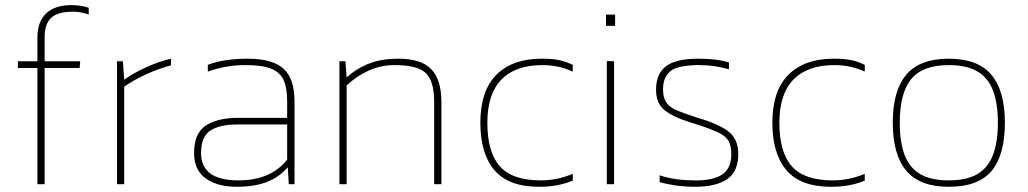

<svg xmlns="http://www.w3.org/2000/svg" viewBox="-20 -710 3962 740"><path d="M152 0V-447.8H286.9L289.1 -473.9H152V-567Q152 -617.8 177.4 -641.4Q202.8 -665 262.1 -665Q290.9 -665 321.9 -653.8V-679.9Q295 -690.2 254 -690.2Q191.1 -690.2 157.6 -658Q124.1 -625.9 124.1 -565.2V-473.9H49V-447.8H124.1V0Z M458.6 0V-375.9Q536.9 -429.9 638.9 -458.2V-483.8Q592.6 -473 544.7 -451.4Q496.9 -429.9 458.6 -402.9L453.7 -473.9H430.8V0Z M1089 -65.2 1093.1 0H1115.1V-318.8Q1115.1 -406.9 1072.6 -445.4Q1030.1 -483.8 934.8 -483.8Q889.8 -483.8 850.5 -478Q811.2 -472.1 781 -460V-433.9Q849.8 -459.1 925.8 -459.1Q991 -459.1 1025.4 -445.1Q1059.8 -431.2 1073.3 -401.1Q1086.8 -371 1086.8 -317V-255.8H897.9Q817.9 -255.8 772.9 -225.9Q728 -196 728 -120.1Q728 -54 773.4 -22Q818.8 9.9 892.1 9.9Q960 9.9 1007.4 -8.1Q1054.9 -26.1 1089 -65.2ZM754.9 -120.1Q754.9 -184.8 792.5 -208Q830 -231.1 900.2 -230.2H1086.8V-94.9Q1023.8 -14.8 898.8 -14.8Q754.9 -14.8 754.9 -120.1Z M1316.1 0V-380.8Q1354.3 -416.8 1400.9 -437.9Q1447.4 -459.1 1501.3 -459.1Q1590.4 -459.1 1621.9 -427.6Q1653.3 -396.1 1653.3 -317V0H1681.2V-317Q1681.2 -403.8 1641.6 -443.8Q1602.1 -483.8 1516.2 -483.8Q1451.4 -483.8 1404.2 -465.8Q1357 -447.8 1316.1 -411.9L1311.2 -473.9H1288.2V0Z M2187.5 -13.9V-40Q2127.2 -14.8 2064.3 -14.8Q1954.6 -14.8 1906.5 -69Q1858.4 -123.2 1858.4 -237Q1858.4 -348 1912.8 -403.6Q1967.2 -459.1 2070.6 -459.1Q2133.5 -459.1 2187.5 -433.9V-460Q2160.5 -473 2134.9 -478.4Q2109.3 -483.8 2067.4 -483.8Q1955.5 -483.8 1893.4 -422Q1831.4 -360.2 1831.4 -237Q1831.4 -117.8 1885.8 -54Q1940.2 9.9 2057.6 9.9Q2131.3 9.9 2187.5 -13.9Z M2350.7 -610.2V-653.8H2315.6V-610.2ZM2346.7 0V-473.9L2318.8 -474.8V0Z M2825.5 -116Q2825.5 -177.2 2783 -206.6Q2740.6 -236.1 2662.3 -258.1Q2607.5 -276.1 2583.4 -287.1Q2559.4 -298.1 2547.4 -316.1Q2535.5 -334.1 2535.5 -366Q2535.5 -413.2 2564.7 -436.2Q2577.3 -446.9 2603 -452.6Q2628.6 -458.2 2664.6 -459.1Q2669.5 -459.1 2674.5 -459.1Q2704.6 -459.1 2733.1 -455Q2761.7 -451 2789.6 -442.9V-469Q2764.4 -477.1 2734.9 -480.4Q2705.5 -483.8 2670.4 -483.8Q2584.5 -483.8 2546.5 -454.4Q2508.5 -424.9 2508.5 -365.1Q2508.5 -309.8 2542.9 -283.9Q2577.3 -258.1 2630.4 -241.9Q2646.6 -237 2654.7 -233.8Q2662.3 -231.1 2676.7 -227.1Q2723.5 -210.9 2740.6 -202.8Q2771.6 -190.2 2785.1 -171.1Q2798.6 -152 2798.6 -116Q2798.6 -66.1 2769.6 -42Q2740.6 -18 2676.7 -14.8Q2666.4 -14.8 2655.6 -14.8Q2620.5 -14.8 2587.5 -19.3Q2554.4 -23.8 2522.5 -34.2V-8.1Q2550.4 0 2585.4 4.9Q2620.5 9.9 2658.7 9.9Q2739.7 9.9 2782.6 -19.6Q2825.5 -49 2825.5 -116Z M3312.9 -13.9V-40Q3252.7 -14.8 3189.7 -14.8Q3080 -14.8 3031.9 -69Q2983.8 -123.2 2983.8 -237Q2983.8 -348 3038.2 -403.6Q3092.6 -459.1 3196 -459.1Q3259 -459.1 3312.9 -433.9V-460Q3286 -473 3260.3 -478.4Q3234.7 -483.8 3192.9 -483.8Q3080.9 -483.8 3018.9 -422Q2956.8 -360.2 2956.8 -237Q2956.8 -117.8 3011.2 -54Q3065.6 9.9 3183 9.9Q3256.7 9.9 3312.9 -13.9Z M3853 -237Q3853 -360.2 3800.8 -422Q3748.7 -483.8 3636.7 -483.8Q3524.7 -483.8 3472.8 -422Q3420.9 -360.2 3420.9 -237Q3420.9 -114.2 3472.8 -52.2Q3524.7 9.9 3636.7 9.9Q3750.9 9.9 3801.9 -51.5Q3853 -112.9 3853 -237ZM3447.8 -237Q3447.8 -351.2 3491.9 -405.1Q3536 -459.1 3636.7 -459.1Q3705.9 -459.1 3747.3 -434.6Q3788.7 -410.1 3807.3 -360.6Q3826 -311.2 3826 -237Q3826 -163.2 3807.3 -113.5Q3788.7 -63.8 3747.3 -39.3Q3705.9 -14.8 3636.7 -14.8Q3567.9 -14.8 3526.3 -39.3Q3484.7 -63.8 3466.3 -113.5Q3447.8 -163.2 3447.8 -237Z"/></svg>

Font: Arad-VF Thin Dots1
Style: Regular
Weight: 100
Designer: Mohammad Darvishi
Version: Version 1.000;August 30, 2024;FontCreator 15.0.0.2992 64-bit